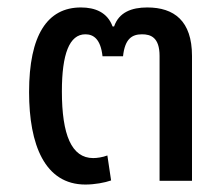

<svg xmlns="http://www.w3.org/2000/svg" viewBox="-20 -485 599 515"><path d="M209 10C234 10 261 5 278 -1L268 -68C255 -63 240 -61 230 -61C172 -61 146 -123 146 -240C146 -340 166 -393 209 -393C231 -393 250 -380 255 -334H310C315 -381 334 -393 361 -393C384 -393 408 -385 408 -335V0H495V-335C495 -429 447 -465 375 -465C333 -465 299 -452 286 -414H282C268 -452 235 -465 197 -465C107 -465 58 -391 58 -238C58 -97 100 10 209 10Z"/></svg>

Font: Noto Sans Thai UI
Style: Regular
Weight: 400
Designer: Monotype Design Team
Foundry: Monotype Imaging Inc.
Version: Version 1.901